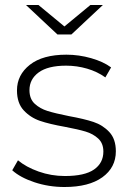

<svg xmlns="http://www.w3.org/2000/svg" viewBox="-20 -745 518 769"><path d="M29 -63 52 -103Q84 -76 134.5 -58Q185 -40 240 -40Q319 -40 356.5 -66Q394 -92 394 -138Q394 -171 373.5 -190Q353 -209 323 -218Q293 -227 240 -237Q178 -248 140 -261Q102 -274 75 -303Q48 -332 48 -383Q48 -445 99.5 -485.5Q151 -526 246 -526Q296 -526 345 -512Q394 -498 425 -475L402 -435Q370 -458 329 -470Q288 -482 245 -482Q172 -482 135 -455Q98 -428 98 -384Q98 -349 119 -329.5Q140 -310 170.5 -300.5Q201 -291 256 -280Q317 -269 354.5 -256.5Q392 -244 418 -216Q444 -188 444 -139Q444 -74 390 -35Q336 4 238 4Q175 4 118 -15Q61 -34 29 -63ZM392 -725 266 -607H210L84 -725H134L238 -639L342 -725Z"/></svg>

Font: Idrija Light
Style: Regular
Weight: 300
Designer: Julieta Ulanovsky
Foundry: Julieta Ulanovsky
Version: Version 7.200